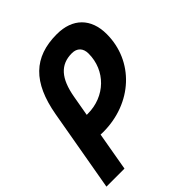

<svg xmlns="http://www.w3.org/2000/svg" viewBox="-218 -656 1010 1010"><g transform="rotate(-45 287.5 -151.0)"><path d="M371.1 -527.3C199.7 -527.3 105 -435.1 69.3 -233.9L-11.2 224.6H123L160.6 9.3C167 9.8 173.3 9.8 179.7 9.8C395.5 9.8 557.6 -141.1 557.6 -341.8C557.6 -458.5 488.3 -527.3 371.1 -527.3ZM202.6 -229.5C223.1 -346.7 271.5 -400.4 356.4 -400.4C395 -400.4 417.5 -377 417.5 -336.9C417.5 -210.9 319.8 -115.7 190.4 -115.7C188 -115.7 185.1 -115.7 182.6 -115.7Z"/></g></svg>

Font: Cascadia Mono NF
Style: Bold Italic
Weight: 700
Italic angle: -10°
Monospace: yes
Designer: Aaron Bell
Foundry: Saja Typeworks
Version: Version 2404.023